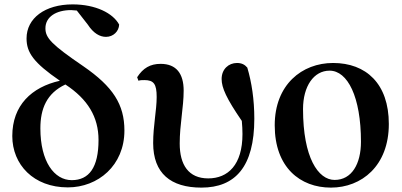

<svg xmlns="http://www.w3.org/2000/svg" viewBox="-20 -839 1833 875"><path d="M289 15C427 15 547 -85 547 -244C547 -363 495 -444 360 -537C215 -636 187 -666 187 -710C187 -763 237 -793 304 -793L330 -791L380 -727C406 -687 435 -671 463 -671C497 -671 522 -697 523 -727C495 -779 416 -819 311 -819C185 -819 101 -756 101 -664C101 -600 132 -554 253 -471C124 -442 36 -359 36 -219C36 -89 133 15 289 15ZM278 -454C380 -387 429 -306 429 -201C429 -76 386 -18 307 -18C227 -18 164 -103 164 -254C164 -344 193 -414 278 -454Z M898 16C1052 16 1139 -79 1139 -298C1139 -385 1127 -464 1107 -531C1095 -545 1081 -552 1060 -552C1022 -552 990 -524 990 -479C990 -439 1012 -390 1082 -288C1084 -267 1085 -247 1085 -228C1085 -88 1019 -26 929 -26C839 -26 799 -88 799 -185C799 -272 817 -350 817 -426C817 -503 784 -548 712 -548C665 -548 632 -529 605 -487L611 -471C619 -474 628 -474 638 -474C681 -474 694 -456 694 -397C694 -336 678 -267 678 -187C678 -49 758 16 898 16Z M1488 16C1628 16 1752 -83 1752 -274C1752 -458 1648 -552 1498 -552C1356 -552 1232 -453 1232 -268C1232 -76 1348 16 1488 16ZM1505 -19C1430 -19 1361 -121 1361 -342C1361 -446 1410 -517 1482 -517C1564 -517 1625 -398 1625 -193C1625 -92 1583 -19 1505 -19Z"/></svg>

Font: Noto Serif CJK TC
Style: Bold
Weight: 700
Designer: Ryoko NISHIZUKA 西塚涼子 (kana & ideographs); Frank Grießhammer (Latin, Greek & Cyrillic); Wenlong ZHANG 张文龙 (bopomofo); San
Foundry: Adobe
Version: Version 2.001;hotconv 1.1.0;makeotfexe 2.6.0